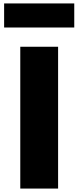

<svg xmlns="http://www.w3.org/2000/svg" viewBox="-20 -1097 456 1117"><path d="M98 0V-825H318V0ZM4 -937V-1077H412V-937Z"/></svg>

Font: Spartan Thin Black
Style: Regular
Weight: 900
Version: Version 1.004